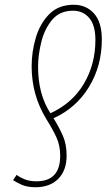

<svg xmlns="http://www.w3.org/2000/svg" viewBox="-20 -777 448 807"><path d="M290 -757Q226 -757 187 -717.5Q148 -678 130.5 -618.5Q113 -559 113 -498Q113 -377 175 -276Q202 -233 217.5 -199Q233 -165 233 -122Q233 -15 133 -15Q103 -15 82 -24Q61 -33 50 -42L35 -20Q46 -12 70 -1Q94 10 129 10Q190 10 225 -25.5Q260 -61 260 -123Q260 -171 244 -207Q228 -243 205 -280Q300 -323 354 -411.5Q408 -500 408 -611Q408 -684 375 -720.5Q342 -757 290 -757ZM287 -732Q329 -732 355 -701.5Q381 -671 381 -609Q381 -507 332.5 -425Q284 -343 192 -301Q140 -380 140 -497Q140 -545 153.5 -600Q167 -655 199 -693.5Q231 -732 287 -732Z"/></svg>

Font: Noto Sans Display Condensed Thin
Style: Italic
Weight: 250
Width: 3
Italic angle: -12°
Designer: Monotype Design Team
Foundry: Monotype Imaging Inc.
Version: Version 1.900